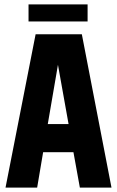

<svg xmlns="http://www.w3.org/2000/svg" viewBox="-20 -848 529 868"><path d="M376 -828V-751H109V-828ZM196 -287H290L242 -555ZM341 0 312 -160H175L148 0H5L141 -693H350L484 0Z"/></svg>

Font: Khand Black
Style: Regular
Weight: 900
Designer: Sanchit Sawaria and Jyotish Sonowal (Devanagari), Satya Rajpurohit (Latin)
Foundry: Indian Type Foundry
Version: Version 2.000;PS 1.0;hotconv 1.0.79;makeotf.lib2.5.61930